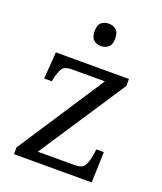

<svg xmlns="http://www.w3.org/2000/svg" viewBox="-140 -846 788 936"><g transform="rotate(20 254.5 -378.0)"><path d="M45 0V-35L340 -485H169Q132 -485 120 -467.5Q108 -450 99 -410L97 -397H57L67 -536H446V-500L150 -51H344Q379 -51 391.5 -71.5Q404 -92 410 -129L414 -159H453L448 0ZM262 -640Q240 -640 224.5 -653Q209 -666 209 -698Q209 -731 224.5 -743.5Q240 -756 262 -756Q284 -756 300 -743.5Q316 -731 316 -698Q316 -666 300 -653Q284 -640 262 -640Z"/></g></svg>

Font: Noto Serif Hentaigana
Style: Regular
Weight: 400
Designer: Kazuhiro Yamada
Foundry: nipponia
Version: Version 1.000; ttfautohint (v1.8.4.7-5d5b)